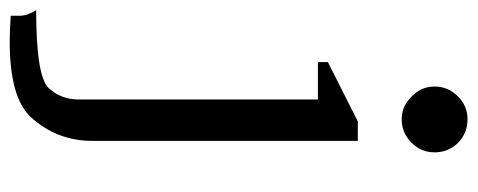

<svg xmlns="http://www.w3.org/2000/svg" viewBox="-406 -474 958 385"><g transform="rotate(90 72.5 -281.0)"><path d="M123 -520 4 -460V-440H79V40Q79 75 56 100Q32 125 -100 125Q-89 143 -89 157Q-89 171 -89 176Q-61 178 -37 178Q75 178 114 136Q162 84 162 12V-520ZM53 -674Q53 -647 73 -628Q92 -608 119 -608Q146 -608 166 -628Q185 -647 185 -674Q185 -701 166 -721Q146 -740 119 -740Q92 -740 73 -721Q53 -701 53 -674Z"/></g></svg>

Font: Sawarabi Mincho
Style: Regular
Weight: 400
Version: Version 1.082; ttfautohint (v1.8.4.7-5d5b)